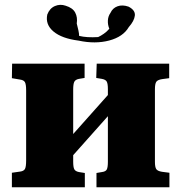

<svg xmlns="http://www.w3.org/2000/svg" viewBox="-20 -788 762 808"><path d="M30 0V-61L65 -66Q80 -68 85 -77Q90 -86 90 -113V-407Q90 -433 85 -442Q80 -451 65 -453L30 -459L31 -520H336V-460L312 -456Q297 -453 292.5 -443.5Q288 -434 288 -411V-224L434 -388V-413Q434 -435 429.5 -444Q425 -453 409 -456L385 -460L387 -520H692V-459L662 -455Q643 -452 637.5 -443.5Q632 -435 632 -412V-107Q632 -85 637.5 -76.5Q643 -68 662 -65L693 -61V0H386V-60L409 -64Q425 -66 429.5 -75Q434 -84 434 -107V-299L288 -135V-108Q288 -85 292.5 -76Q297 -67 312 -64L337 -60V0ZM311 -617Q240 -626 205 -655.5Q170 -685 179 -727Q189 -753 211 -762.5Q233 -772 256 -764Q286 -755 296.5 -735Q307 -715 303 -689Q307 -674 310 -660Q313 -646 313 -637Q345 -629 393 -632Q404 -637 417 -646Q430 -655 440 -667Q433 -684 434 -702Q435 -720 445 -734Q454 -754 474.5 -761.5Q495 -769 521 -760Q550 -745 547.5 -722.5Q545 -700 522 -674Q498 -633 439.5 -617.5Q381 -602 311 -617Z"/></svg>

Font: Literata 36pt ExtraBold
Style: Regular
Weight: 800
Designer: Latin by Veronika Burian and Jose Scaglione. Greek by Irene Vlachou. Cyrillic by Vera Evstafieva.
Foundry: TypeTogether
Version: Version 3.002